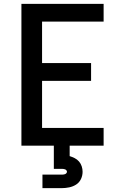

<svg xmlns="http://www.w3.org/2000/svg" viewBox="-20 -755 640 995"><path d="M91 0V-735H517V-643H198V-428H452V-336H198V-92H517V0ZM200 220V150H300Q304 150 308.5 149.5Q313 149 317 147.5Q321 146 324 142.5Q327 139 327 135Q327 131 324 127.5Q321 124 317 122.5Q313 121 308.5 120.5Q304 120 300 120H259V0H341V54Q354 58 367 64.5Q380 71 389.5 82Q399 93 403.5 107Q408 121 408 135Q408 155 399.5 173Q391 191 374.5 201.5Q358 212 338.5 216Q319 220 300 220Z"/></svg>

Font: Iosevka Curly SmBdEx
Style: Regular
Weight: 600
Width: 7
Monospace: yes
Designer: Belleve Invis
Foundry: Belleve Invis
Version: Version 11.1.0; ttfautohint (v1.8.3)